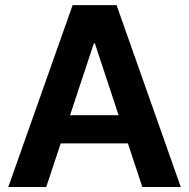

<svg xmlns="http://www.w3.org/2000/svg" viewBox="-20 -748 757 768"><path d="M165 0H13.2L270.5 -727.5H446.3L703.1 0H549.3L359.4 -574.7H355.5ZM167 -287.1H548.8V-174.3H167Z"/></svg>

Font: Inter Cardless Tabular Bold
Style: Bold
Weight: 700
Designer: Rasmus Andersson
Foundry: rsms
Version: Version 4.000;git-4fc901f